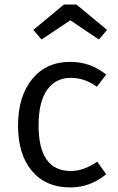

<svg xmlns="http://www.w3.org/2000/svg" viewBox="-20 -809 515 841"><path d="M162 -636 126 -678 260 -789H315L449 -678L413 -636L288 -720ZM287 -538Q378 -538 445 -482L404 -429Q351 -468 290 -468Q224 -468 186.5 -415.5Q149 -363 149 -260Q149 -60 290 -60Q347 -60 406 -101L445 -46Q376 12 287 12Q181 12 120 -60Q59 -132 59 -259Q59 -386 120.5 -462Q182 -538 287 -538Z"/></svg>

Font: FiraGO Book
Style: Regular
Weight: 350
Designer: bBox Type
Foundry: bBox Type GmbH
Version: Version 1.001;PS 001.001;hotconv 1.0.88;makeotf.lib2.5.64775